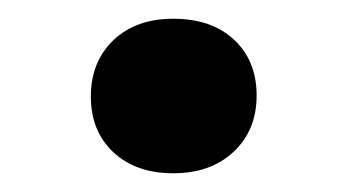

<svg xmlns="http://www.w3.org/2000/svg" viewBox="-20 -410 371 205"><path d="M165 -225Q125 -225 101 -247.5Q77 -270 77 -307Q77 -344 101 -367Q125 -390 165 -390Q206 -390 230 -367.5Q254 -345 254 -308Q254 -271 229.5 -248Q205 -225 165 -225Z"/></svg>

Font: Literata 12pt SemiBold
Style: Regular
Weight: 600
Designer: Latin by Veronika Burian and Jose Scaglione. Greek by Irene Vlachou. Cyrillic by Vera Evstafieva.
Foundry: TypeTogether
Version: Version 3.002